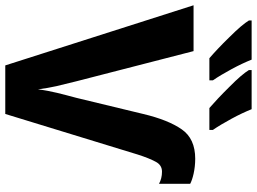

<svg xmlns="http://www.w3.org/2000/svg" viewBox="-143 -831 974 728"><g transform="rotate(90 344.0 -467.0)"><path d="M630.9 -594.2C648.4 -594.2 663.6 -590.3 676.8 -583V-701.2C659.7 -710.4 623 -720.2 582 -720.2C531.2 -720.2 494.1 -703.1 470.7 -669.4C446.8 -635.3 427.2 -586.4 412.1 -522.9L351.1 -270C337.4 -217.8 324.7 -173.8 318.8 -124C315.4 -149.4 311.5 -172.9 306.6 -194.3C301.3 -215.3 295.4 -240.7 288.1 -270L173.8 -713.9H0L228 0H412.1L565.9 -502C575.2 -531.2 584.5 -554.2 593.3 -570.3C601.6 -586.4 614.3 -594.2 630.9 -594.2ZM245.6 -934.1V-923.8C255.9 -906.7 276.9 -881.8 309.6 -849.6C341.8 -816.9 368.7 -792 389.6 -773.9H472.7V-787.1C459.5 -806.2 445.3 -830.1 430.2 -857.9C415 -885.7 403.3 -911.1 394 -934.1ZM57.6 -934.1V-923.8C67.9 -906.7 88.9 -881.8 121.1 -849.6C152.8 -816.9 179.7 -792 200.7 -773.9H284.7V-787.1C271.5 -806.2 257.3 -830.1 242.2 -857.9C227.1 -885.7 215.3 -911.1 206.1 -934.1Z"/></g></svg>

Font: Avrile Sans
Style: Bold
Weight: 700
Designer: Monotype Design Team, Google (font), Stefan Peev (BGR Cyrillic), Cristiano Sobral (main changes)
Foundry: The Avrile Sans Project Authors
Version: Version 3.110